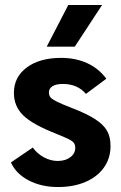

<svg xmlns="http://www.w3.org/2000/svg" viewBox="-20 -743 489 773"><path d="M24 -89 112 -149Q130 -124 157 -109.5Q184 -95 212 -95Q243 -95 263 -110Q283 -125 283 -148Q283 -160 277.5 -167.5Q272 -175 256 -183Q240 -191 205 -205Q111 -242 73.5 -278.5Q36 -315 36 -369Q36 -433 88 -471.5Q140 -510 226 -510Q285 -510 331.5 -488.5Q378 -467 408 -426L326 -365Q292 -405 233 -405Q206 -405 191.5 -396Q177 -387 177 -371Q177 -359 183 -351.5Q189 -344 207.5 -334.5Q226 -325 270 -308Q332 -284 365 -262Q398 -240 411.5 -215.5Q425 -191 425 -155Q425 -106 398.5 -68.5Q372 -31 324 -10.5Q276 10 214 10Q146 10 95 -17Q44 -44 24 -89ZM255 -723H391L281 -555H168Z"/></svg>

Font: Sarabun ExtraBold
Style: Regular
Weight: 800
Version: Version 1.000; ttfautohint (v1.6)